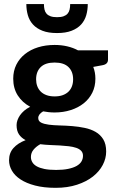

<svg xmlns="http://www.w3.org/2000/svg" viewBox="-20 -743 568 944"><path d="M248.5 -269Q271.5 -269 288.5 -275.2Q305.5 -281.5 316.8 -292.5Q328 -303.5 333.8 -319Q339.5 -334.5 339.5 -353Q339.5 -391 316.8 -413.2Q294 -435.5 248.5 -435.5Q203 -435.5 180.2 -413.2Q157.5 -391 157.5 -353Q157.5 -335 163.2 -319.5Q169 -304 180.2 -292.8Q191.5 -281.5 208.8 -275.2Q226 -269 248.5 -269ZM388 23Q388 8 379 -1.5Q370 -11 354.5 -16.2Q339 -21.5 318.2 -24Q297.5 -26.5 274.2 -27.8Q251 -29 226.2 -30Q201.5 -31 178 -34Q157.5 -22.5 144.8 -7Q132 8.5 132 29Q132 42.5 138.8 54.2Q145.5 66 160.2 74.5Q175 83 198.5 87.8Q222 92.5 256 92.5Q290.5 92.5 315.5 87.2Q340.5 82 356.8 72.8Q373 63.5 380.5 50.8Q388 38 388 23ZM511 -495.5V-449.5Q511 -427.5 484.5 -422.5L438.5 -414Q449 -387.5 449 -356Q449 -318 433.8 -287.2Q418.5 -256.5 391.5 -235Q364.5 -213.5 327.8 -201.8Q291 -190 248.5 -190Q233.5 -190 219.5 -191.5Q205.5 -193 192 -195.5Q168 -181 168 -163Q168 -147.5 182.2 -140.2Q196.5 -133 220 -130Q243.5 -127 273.5 -126.2Q303.5 -125.5 335 -123Q366.5 -120.5 396.5 -114.2Q426.5 -108 450 -94.5Q473.5 -81 487.8 -57.8Q502 -34.5 502 2Q502 36 485.2 68Q468.5 100 436.8 125Q405 150 358.8 165.2Q312.5 180.5 253.5 180.5Q195.5 180.5 152.5 169.2Q109.5 158 81 139.2Q52.5 120.5 38.5 96Q24.5 71.5 24.5 45Q24.5 9 46.2 -15.2Q68 -39.5 106 -54Q85.5 -64.5 73.5 -82Q61.5 -99.5 61.5 -128Q61.5 -139.5 65.8 -151.8Q70 -164 78.2 -176Q86.5 -188 99 -198.8Q111.5 -209.5 128.5 -218Q89.5 -239 67.2 -274Q45 -309 45 -356Q45 -394 60.2 -424.8Q75.5 -455.5 102.8 -477.2Q130 -499 167.2 -510.5Q204.5 -522 248.5 -522Q281.5 -522 310.5 -515.2Q339.5 -508.5 363.5 -495.5ZM260.5 -580.5Q217.5 -580.5 188.8 -591.8Q160 -603 142.2 -622.5Q124.5 -642 117 -668Q109.5 -694 109.5 -723H196Q196 -708 198.8 -696Q201.5 -684 208.8 -675.8Q216 -667.5 228.5 -663Q241 -658.5 260.5 -658.5Q280 -658.5 292.5 -663Q305 -667.5 312.2 -675.8Q319.5 -684 322.2 -696Q325 -708 325 -723H411.5Q411.5 -694 404 -668Q396.5 -642 378.8 -622.5Q361 -603 332 -591.8Q303 -580.5 260.5 -580.5Z"/></svg>

Font: LatoLatin
Style: Bold
Weight: 700
Designer: Lukasz Dziedzic with Adam Twardoch and Botio Nikoltchev
Foundry: tyPoland Lukasz Dziedzic
Version: Version 2.015; 2015-08-06; http://www.latofonts.com/